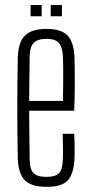

<svg xmlns="http://www.w3.org/2000/svg" viewBox="-20 -718 352 744"><path d="M161 6Q102 6 76.8 -19Q51.5 -44 49 -101.5Q48 -148 47.5 -197.8Q47 -247.5 47 -299Q47 -350.5 47.5 -400.5Q48 -450.5 49 -497.5Q51.5 -556 77.5 -581Q103.5 -606 161 -606Q216.5 -606 241 -581.2Q265.5 -556.5 268.5 -499Q269 -482.5 269.5 -452Q270 -421.5 269.8 -380Q269.5 -338.5 267.5 -289H93Q93 -245.5 93.8 -199.2Q94.5 -153 95 -98.5Q96 -60 111 -46.2Q126 -32.5 160 -32.5Q193.5 -32.5 207.8 -46.2Q222 -60 223.5 -98.5Q224.5 -118.5 224.2 -143.8Q224 -169 223 -199.5H267.5Q269 -172.5 269.2 -147.5Q269.5 -122.5 268.5 -101.5Q265.5 -44 242.5 -19Q219.5 6 161 6ZM93 -327H224Q224.5 -363 224.8 -397.5Q225 -432 224.8 -459.5Q224.5 -487 223.5 -502Q221.5 -537.5 207.2 -552.5Q193 -567.5 161 -567.5Q126.5 -567.5 111.2 -552.5Q96 -537.5 95 -502Q94.5 -452.5 93.8 -410Q93 -367.5 93 -327ZM176.5 -655V-698.5H220V-655ZM98.5 -655V-698.5H141.5V-655Z"/></svg>

Font: Big Shoulders Display Thin Light
Style: Regular
Weight: 300
Version: Version 2.002